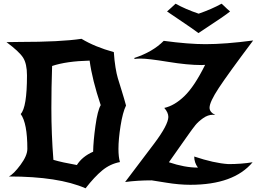

<svg xmlns="http://www.w3.org/2000/svg" viewBox="-20 -965 1390 1039"><path d="M596 -683Q599 -637 605 -600.5Q611 -564 617.5 -542.5Q624 -521 638 -476Q652 -431 662 -394Q644 -357 632.5 -284.5Q621 -212 621 -159Q621 -116 629 -88Q576 -78 533.5 -43Q491 -8 443 54Q297 -10 28 -10Q54 -23 91 -73Q128 -123 128 -159Q128 -299 92 -348Q126 -384 126 -557Q126 -620 105 -653Q84 -686 15 -737Q27 -737 50 -737.5Q73 -738 84 -738Q309 -738 421 -755Q494 -711 596 -683ZM484 -144Q485 -201 496.5 -284Q508 -367 525 -396Q479 -533 465 -637Q340 -634 262 -608Q258 -490 258 -380Q258 -238 269 -100Q316 -86 396 -72Q425 -118 484 -144ZM709 -646 706 -651Q807 -684 866 -744Q1000 -726 1092 -726Q1199 -726 1350 -746Q1214 -565 1164 -489Q1114 -413 1114 -382Q1114 -358 1145 -343Q1142 -343 1138 -343.5Q1134 -344 1132 -344Q1105 -344 1079 -325.5Q1053 -307 1037.5 -288Q1022 -269 994 -229L894 -87Q979 -58 1051 -58Q1031 -85 1031 -118Q1138 -82 1216 -77Q1286 -77 1347 -87Q1245 35 1010 35Q949 35 879.5 23.5Q810 12 801 11Q723 11 657 20L815 -189Q890 -289 891 -332Q891 -356 869 -381Q924 -393 978 -445Q1032 -497 1090 -614Q1083 -613 1071 -613Q995 -613 888.5 -630.5Q782 -648 741 -648Q719 -648 709 -646ZM1225 -903Q1202 -883 1054 -786Q1022 -810 961.5 -850.5Q901 -891 884 -903Q895 -912 908 -924.5Q921 -937 930 -945Q984 -915 1055 -891Q1127 -916 1179 -945Q1187 -938 1195 -930.5Q1203 -923 1209.5 -916.5Q1216 -910 1225 -903Z"/></svg>

Font: NewRocker
Style: Regular
Weight: 400
Designer: Pablo Impallari, Brenda Gallo, Rodrigo Fuenzalida
Foundry: Pablo Impallari, Brenda Gallo, Rodrigo Fuenzalida
Version: Version 1.000